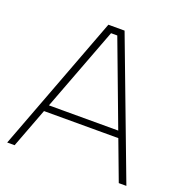

<svg xmlns="http://www.w3.org/2000/svg" viewBox="-126 -812 883 925"><g transform="rotate(20 315.0 -350.0)"><path d="M332 -666H300L48 0H10L274 -700H357L621 0H582ZM112 -237H520V-203H112Z"/></g></svg>

Font: Albert Sans ExtraLight
Style: Regular
Weight: 250
Designer: Andreas Rasmussen
Foundry: a.Foundry
Version: Version 1.025